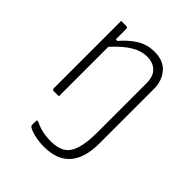

<svg xmlns="http://www.w3.org/2000/svg" viewBox="-218 -661 1037 1037"><g transform="rotate(45 300.0 -143.0)"><path d="M303 203Q351 203 382.5 184.5Q414 166 429.5 119Q445 72 445 -13V-383Q445 -437 418 -463Q391 -489 346 -489Q301 -489 256.5 -462Q212 -435 160 -378V0H121Q110 0 110 -11V-526H149Q160 -526 160 -515V-435H172Q211 -481 255.5 -508.5Q300 -536 356 -536Q425 -536 460 -494Q495 -452 495 -393V26Q495 136 445.5 193Q396 250 296 250Q254 250 217.5 240.5Q181 231 170 220Q167 217 167 212V176H179Q205 189 234 196Q263 203 303 203Z"/></g></svg>

Font: Recursive Mn Lnr St Lt
Style: Regular
Weight: 300
Monospace: yes
Version: Version 1.079;hotconv 1.0.112;makeotfexe 2.5.65598; ttfautoh